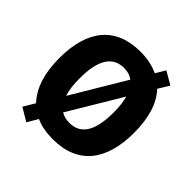

<svg xmlns="http://www.w3.org/2000/svg" viewBox="-207 -922 1138 1138"><g transform="rotate(45 362.5 -352.5)"><path d="M676 -358C676 -479 648 -576 588 -639L630 -708L549 -755L513 -694C471 -714 421 -725 363 -725C150 -725 49 -587 49 -359C49 -237 76 -141 141 -71L98 1L180 50L219 -17C259 1 307 10 362 10C576 10 676 -130 676 -358ZM219 -358C219 -505 262 -588 363 -588C392 -588 417 -580 437 -565L236 -228C224 -263 219 -307 219 -358ZM505 -358C505 -211 463 -128 362 -128C336 -128 312 -134 293 -146L491 -477C500 -445 505 -405 505 -358Z"/></g></svg>

Font: Noto Sans Myanmar UI SemiCondensed ExtraBold
Style: Regular
Weight: 800
Width: 4
Designer: Monotype Design Team
Foundry: Monotype Imaging Inc.
Version: Version 2.103